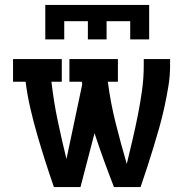

<svg xmlns="http://www.w3.org/2000/svg" viewBox="-20 -760 790 780"><path d="M164 -600V-740H586V-600H509V-674H413V-600H337V-674H241V-600ZM199 0Q181 -52 164 -105Q147 -158 131.5 -211.5Q116 -265 103.5 -319Q91 -373 84 -428H33V-520H231V-428H189Q198 -348 214.5 -269.5Q231 -191 250 -114L314 -417Q314 -420 313.5 -422.5Q313 -425 312 -428H262V-520H459V-428H418Q429 -343 450 -259.5Q471 -176 495 -94Q507 -143 518.5 -192.5Q530 -242 540 -292Q550 -342 557 -392.5Q564 -443 564 -494V-520H671V-494Q671 -451 664 -409Q657 -367 648 -325.5Q639 -284 627.5 -243Q616 -202 603.5 -161.5Q591 -121 578 -80.5Q565 -40 551 0H443Q422 -54 402 -109Q382 -164 364 -219L307 0Z"/></svg>

Font: Iosevka Etoile Semibold
Style: Regular
Weight: 600
Designer: Belleve Invis
Foundry: Belleve Invis
Version: Version 22.1.2; ttfautohint (v1.8.4)